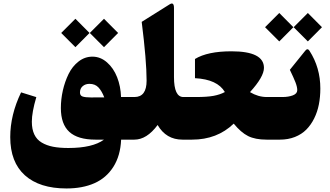

<svg xmlns="http://www.w3.org/2000/svg" viewBox="-20 -792 1871 1089"><path d="M569.8 -685.5 649.9 -605 569.8 -524.4 489.3 -605ZM407.7 -685.5 487.8 -605 407.7 -524.4 327.1 -605ZM495.6 -239.3Q541.5 -239.3 571.3 -239.7Q557.6 -275.4 538.6 -295.9Q519.5 -316.4 487.3 -316.4Q464.4 -316.4 449 -303.2Q433.6 -290 433.6 -267.1Q433.6 -249.5 449 -244.4Q464.4 -239.3 495.6 -239.3ZM325.2 -179.2Q325.2 -228.5 336.4 -278.6Q347.7 -328.6 368.9 -372.1Q390.1 -415.5 425.5 -443.1Q460.9 -470.7 504.4 -470.7Q549.8 -470.7 586.9 -438.2Q624 -405.8 644.3 -354Q664.6 -302.2 666.5 -241.7H716.8Q729 -241.7 729 -147.9V-83.5Q729 0 716.8 0H667Q663.1 91.3 623 154.3Q583 217.3 515.6 247.1Q448.2 276.9 356.9 276.9Q204.6 276.9 121.3 202.4Q38.1 127.9 38.1 -14.6Q38.1 -140.6 99.6 -268.1L186 -241.2Q160.6 -155.3 160.6 -101.6Q160.6 -59.1 174.6 -29.5Q188.5 0 216.6 16.6Q244.6 33.2 281 40.3Q317.4 47.4 367.7 47.4Q504.9 47.4 569.8 0H521.5Q421.4 0 373.3 -43.9Q325.2 -87.9 325.2 -179.2Z M711.9 -241.7H742.7Q811.5 -241.7 811.5 -334.5Q811.5 -447.8 783.7 -668L940.9 -766.6Q966.8 -783.7 966.8 -747.1V-355Q966.8 -241.7 1020 -241.7H1034.7Q1046.9 -241.7 1046.9 -147.9V-83.5Q1046.9 0 1034.7 0H1014.6Q922.4 0 874 -83Q812.5 0 742.2 0H711.9Q685.1 0 685.1 -83.5V-147.9Q685.1 -241.7 711.9 -241.7Z M1293 -501Q1477.1 -501 1477.1 -407.2Q1477.1 -356.4 1397.9 -269.5Q1444.3 -241.7 1493.2 -241.7H1502.9Q1515.1 -241.7 1515.1 -147.9V-83.5Q1515.1 0 1502.9 0H1491.7Q1427.7 0 1387.2 -20.3Q1346.7 -40.5 1305.7 -90.8Q1211.4 0 1069.3 0H1029.8Q1002.9 0 1002.9 -83.5V-147.9Q1002.9 -241.7 1029.8 -241.7H1092.8Q1154.8 -241.7 1191.7 -248.5Q1228.5 -255.4 1255.4 -270Q1213.4 -341.8 1085.9 -348.6V-457.5Q1157.2 -501 1293 -501Z M1796.9 -290Q1796.9 -242.2 1788.6 -199.7Q1780.3 -157.2 1762 -120.4Q1743.7 -83.5 1717.3 -56.9Q1690.9 -30.3 1652.6 -15.1Q1614.3 0 1567.4 0H1498Q1471.2 0 1471.2 -83.5V-147.9Q1471.2 -241.7 1498 -241.7H1582Q1616.2 -241.7 1641.1 -251.2Q1666 -260.7 1666 -280.8Q1666 -298.8 1655.8 -325.2Q1645.5 -351.6 1624 -396L1711.4 -504.4Q1724.6 -521 1735.4 -503.9Q1796.9 -408.7 1796.9 -290ZM1726.1 -718.3 1806.2 -637.7 1726.1 -557.1 1645.5 -637.7ZM1564 -718.3 1644 -637.7 1564 -557.1 1483.4 -637.7Z"/></svg>

Font: Sahel Black FD
Style: Black-FD
Weight: 900
Foundry: Saber Rastikerdar (saber.rastikerdar@gmail.com)
Version: Version 3.3.1